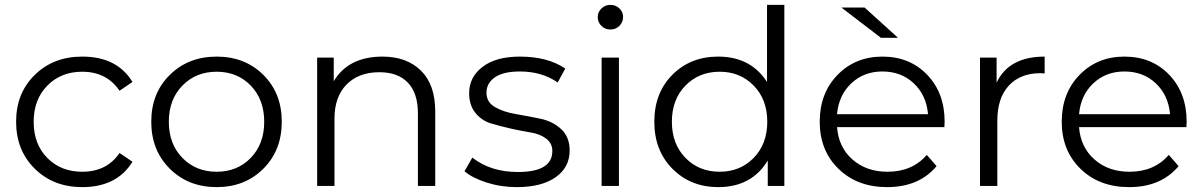

<svg xmlns="http://www.w3.org/2000/svg" viewBox="-20 -762 4930 787"><path d="M317 5Q199 5 122.5 -70.5Q46 -146 46 -263Q46 -380 122.5 -455Q199 -530 317 -530Q460 -530 523 -426L470 -390Q417 -468 317 -468Q230 -468 174 -411Q118 -354 118 -263Q118 -171 174 -114.5Q230 -58 317 -58Q418 -58 470 -135L523 -99Q459 5 317 5Z M1059.5 -70.5Q984 5 868 5Q752 5 676 -70.5Q600 -146 600 -263Q600 -380 676 -455Q752 -530 868 -530Q984 -530 1059.5 -455Q1135 -380 1135 -263Q1135 -146 1059.5 -70.5ZM727.5 -411Q672 -354 672 -263Q672 -172 727.5 -115Q783 -58 868 -58Q953 -58 1008 -115Q1063 -172 1063 -263Q1063 -354 1008 -411Q953 -468 868 -468Q783 -468 727.5 -411Z M1548 -530Q1647 -530 1705.5 -472.5Q1764 -415 1764 -305V0H1693V-298Q1693 -380 1652 -423Q1611 -466 1535 -466Q1450 -466 1400.5 -415.5Q1351 -365 1351 -276V0H1280V-526H1348V-429Q1408 -530 1548 -530Z M2098 5Q2034 5 1975.5 -13.5Q1917 -32 1884 -60L1916 -116Q1991 -57 2103 -57Q2244 -57 2244 -143Q2244 -175 2218.5 -194Q2193 -213 2155.5 -219Q2118 -225 2073.5 -235Q2029 -245 1991.5 -256.5Q1954 -268 1928.5 -299.5Q1903 -331 1903 -380Q1903 -446 1958 -488Q2013 -530 2111 -530Q2225 -530 2297 -481L2266 -424Q2201 -469 2111 -469Q2043 -469 2008.5 -445Q1974 -421 1974 -382Q1974 -343 2009 -323Q2044 -303 2094 -294.5Q2144 -286 2194.5 -275.5Q2245 -265 2280 -233Q2315 -201 2315 -145Q2315 -76 2257.5 -35.5Q2200 5 2098 5Z M2446 0V-526H2517V0ZM2430 -692Q2430 -712 2445 -727Q2460 -742 2482 -742Q2504 -742 2519 -727.5Q2534 -713 2534 -693Q2534 -671 2519 -656Q2504 -641 2482 -641Q2460 -641 2445 -656Q2430 -671 2430 -692Z M2924 5Q2811 5 2736.5 -70Q2662 -145 2662 -263Q2662 -381 2736 -455.5Q2810 -530 2924 -530Q3057 -530 3124 -426V-742H3195V0H3127V-104Q3061 5 2924 5ZM2930 -58Q3014 -58 3069.5 -115Q3125 -172 3125 -263Q3125 -354 3069.5 -411Q3014 -468 2930 -468Q2845 -468 2789.5 -411Q2734 -354 2734 -263Q2734 -172 2789.5 -115Q2845 -58 2930 -58Z M3616 5Q3494 5 3417 -70Q3340 -145 3340 -263Q3340 -380 3413 -455Q3486 -530 3597 -530Q3709 -530 3780.5 -455.5Q3852 -381 3852 -263Q3852 -260 3851.5 -252.5Q3851 -245 3851 -241H3411Q3417 -159 3474 -108.5Q3531 -58 3618 -58Q3719 -58 3779 -127L3819 -81Q3747 5 3616 5ZM3411 -294H3784Q3777 -372 3725.5 -420.5Q3674 -469 3597 -469Q3521 -469 3469.5 -420.5Q3418 -372 3411 -294ZM3429 -731H3524L3661 -607H3591Z M3997 0V-526H4065V-423Q4115 -530 4262 -530V-461Q4259 -461 4253 -461.5Q4247 -462 4245 -462Q4162 -462 4115 -411Q4068 -360 4068 -268V0Z M4608 5Q4486 5 4409 -70Q4332 -145 4332 -263Q4332 -380 4405 -455Q4478 -530 4589 -530Q4701 -530 4772.5 -455.5Q4844 -381 4844 -263Q4844 -260 4843.5 -252.5Q4843 -245 4843 -241H4403Q4409 -159 4466 -108.5Q4523 -58 4610 -58Q4711 -58 4771 -127L4811 -81Q4739 5 4608 5ZM4403 -294H4776Q4769 -372 4717.5 -420.5Q4666 -469 4589 -469Q4513 -469 4461.5 -420.5Q4410 -372 4403 -294Z"/></svg>

Font: Belfius21
Style: Regular
Weight: 400
Designer: Montserrat's base design by Julieta Ulanovsky, modified by Coast SPRL for Belfius Bank NV.
Foundry: Montserrat's base design by Julieta Ulanovsky, modified by Coast SPRL for Belfius Bank NV.
Version: Version 2.000;FEAKit 1.0